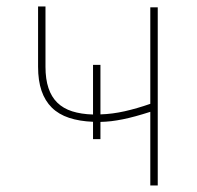

<svg xmlns="http://www.w3.org/2000/svg" viewBox="-20 -568 602 588"><path d="M96.6 -363.6V-548.3H119.3V-363.6Q119.3 -325.6 128.4 -298.5Q137.4 -271.3 155.5 -253.6Q173.7 -235.8 201 -227.1Q228.3 -218.4 264.9 -217.3V-369.3H287.6V-217.7Q324.2 -218.8 361.9 -227.3Q399.5 -235.8 440.3 -250V-545.5H463.1V0H440.3V-225.5Q415.8 -217.7 395.1 -212Q374.3 -206.3 355.8 -202.6Q337.4 -198.9 320.7 -196.9Q304 -195 287.6 -194.6V-142H264.9V-195Q223 -196.7 191.4 -207.2Q159.8 -217.7 138.8 -238.3Q117.9 -258.9 107.2 -290Q96.6 -321 96.6 -363.6Z"/></svg>

Font: Inter P Thin
Style: Regular
Weight: 100
Designer: Rasmus Andersson
Foundry: rsms
Version: Version 3.018;git-588b23468